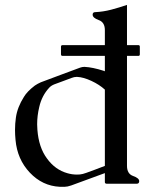

<svg xmlns="http://www.w3.org/2000/svg" viewBox="-20 -734 605 767"><path d="M398.9 -376Q377 -396 345 -410.9Q313 -425.8 288.1 -426.8H286.1Q276.4 -426.8 266.6 -422.9Q249 -416.5 231.7 -409.9Q214.4 -403.3 196.8 -397Q184.6 -392.1 177.2 -384.3Q147 -352.1 136.7 -306.2Q128.4 -271.5 128.4 -237.3Q128.4 -226.6 129.4 -215.3Q134.8 -145 167.5 -101.1Q200.2 -55.7 249.5 -42Q268.1 -36.6 287.1 -36.6Q293 -36.6 299.3 -37.1Q310.1 -38.1 324.7 -43.5Q335.9 -47.4 359.9 -56.4Q383.8 -65.4 398.9 -71.3ZM398.9 -42.5 264.6 6.8Q249 12.2 238.8 12.2H218.8Q149.4 8.8 99.1 -44.4Q48.8 -97.7 42 -175.3Q40 -195.8 40 -214.8Q40 -240.2 43.5 -264.2Q49.3 -305.7 75.7 -347.2Q88.4 -368.7 119.1 -392.1Q129.9 -399.4 143.1 -405.3Q182.1 -419.9 221.4 -434.6Q260.7 -449.2 300.3 -463.9Q308.6 -466.8 315.9 -466.8H318.4Q349.6 -465.3 394 -451.2Q397.9 -449.7 398.9 -449.2V-510.7H230Q223.6 -510.7 223.6 -517.1V-547.4Q223.6 -553.7 230 -553.7H398.9V-613.8Q398.9 -645 374.5 -653.8Q350.1 -662.6 350.1 -675.3Q350.1 -685.5 360.4 -685.5Q392.6 -687 424.1 -695.3Q455.6 -703.6 487.3 -714.4V-553.7H532.7Q538.6 -553.7 538.6 -547.4V-517.1Q538.6 -510.7 532.7 -510.7H487.3V-71.3Q487.3 -39.6 511.7 -31Q536.1 -22.5 536.1 -10.3Q536.1 0 525.9 0H407.2Q398.9 0 398.9 -6.3Z"/></svg>

Font: Caudex
Style: Regular
Weight: 400
Version: Version 1.04